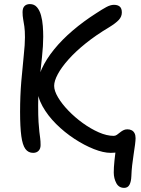

<svg xmlns="http://www.w3.org/2000/svg" viewBox="-20 -730 684 931"><path d="M582 181Q556.2 181 544 158Q531.8 135 531.6 107Q531.4 83.8 535.1 48.3Q538.8 12.8 544 -20.6L571.8 -3.2Q563 2.4 552.7 6.8Q542.4 11.2 517.2 11.2Q481.6 11.2 435.1 -7.2Q388.6 -25.6 340.7 -57Q292.8 -88.4 252.1 -128.9Q211.4 -169.4 186.2 -214.8Q161 -260.2 161 -304.8Q161 -349.2 182.5 -396.2Q204 -443.2 242.3 -490.4Q280.6 -537.6 332.8 -582.1Q385 -626.6 446.2 -665.6Q476 -685.2 495.9 -695.9Q515.8 -706.6 532.6 -706.6Q550.8 -706.6 560.8 -698Q570.8 -689.4 570.8 -669.4Q570.8 -649.4 556 -633.4Q541.2 -617.4 509.2 -597.8Q444.8 -559.4 395.3 -519.5Q345.8 -479.6 311.9 -441.5Q278 -403.4 260.3 -370.4Q242.6 -337.4 242.6 -313.6Q242.6 -289.6 261.4 -257.9Q280.2 -226.2 311.7 -193.5Q343.2 -160.8 381.6 -133.1Q420 -105.4 458.9 -88.3Q497.8 -71.2 531.4 -71.2Q539.4 -71.2 546.7 -76.2Q554 -81.2 561 -87.1Q568 -93 577.1 -98Q586.2 -103 597.6 -103Q609.2 -103 618.3 -98.4Q627.4 -93.8 632.4 -84.1Q637.4 -74.4 637.4 -60Q637.4 -49.4 634.8 -28.7Q632.2 -8 628 18.3Q623.8 44.6 620.8 71.8Q617.8 99 617 123.6Q616 150.6 607.9 165.8Q599.8 181 582 181ZM140.6 11.2Q117 11.2 103.1 -7.8Q89.2 -26.8 83.3 -70.4Q77.4 -114 77.4 -187Q77.4 -266.2 83.3 -335.7Q89.2 -405.2 95.1 -460.2Q101 -515.2 101 -549Q101 -581.6 98.1 -601.4Q95.2 -621.2 92.3 -636.9Q89.4 -652.6 89.4 -670.8Q89.4 -691 98.9 -700.6Q108.4 -710.2 125 -710.2Q146.2 -710.2 159.2 -695.1Q172.2 -680 178.9 -655.6Q185.6 -631.2 187.6 -603.6Q189.6 -576 189.6 -552Q189.6 -509 183.6 -453.2Q177.6 -397.4 171.3 -336.6Q165 -275.8 165 -218.6Q165 -167.6 166.9 -137.9Q168.8 -108.2 170.9 -90.7Q173 -73.2 174.9 -59.4Q176.8 -45.6 176.8 -26.4Q176.8 -8.8 167 1.2Q157.2 11.2 140.6 11.2Z"/></svg>

Font: Shantell Sans Light
Style: Regular
Weight: 300
Designer: Stephen Nixon, Anya Danilova, Shantell Martin
Foundry: Arrow Type
Version: Version 1.011;[c5ecc13dd]